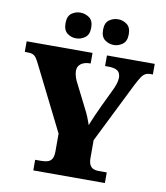

<svg xmlns="http://www.w3.org/2000/svg" viewBox="-98 -1008 939 1088"><g transform="rotate(10 371.5 -463.5)"><path d="M168 0V-61H203Q225 -61 240.5 -66Q256 -71 264.5 -85.5Q273 -100 273 -128V-230L88 -600Q78 -620 70 -631.5Q62 -643 50.5 -648Q39 -653 17 -653H4V-714H383V-653H379Q347 -653 327.5 -638.5Q308 -624 308 -598Q308 -587 311.5 -572Q315 -557 322 -542L396 -395Q410 -368 417.5 -349Q425 -330 433 -307Q443 -334 456.5 -364.5Q470 -395 485 -427L539 -540Q550 -566 552.5 -580.5Q555 -595 555 -600Q555 -629 538 -641Q521 -653 485 -653H466V-714H741V-653H729Q710 -653 698 -646.5Q686 -640 675 -623.5Q664 -607 648 -576L475 -228V-126Q475 -99 483 -85Q491 -71 504 -66Q517 -61 532 -61H580V0ZM494 -779Q465 -779 442 -796Q419 -813 419 -853Q419 -894 442 -910.5Q465 -927 494 -927Q520 -927 543.5 -910.5Q567 -894 567 -853Q567 -813 543.5 -796Q520 -779 494 -779ZM276 -779Q248 -779 225.5 -796Q203 -813 203 -853Q203 -894 225.5 -910.5Q248 -927 276 -927Q304 -927 327.5 -910.5Q351 -894 351 -853Q351 -813 327.5 -796Q304 -779 276 -779Z"/></g></svg>

Font: Noto Rashi Hebrew Black
Style: Regular
Weight: 900
Version: Version 1.006